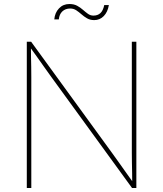

<svg xmlns="http://www.w3.org/2000/svg" viewBox="-20 -935 811 955"><path d="M113.3 0V-727.5H134.8L536.6 -175.3Q555.2 -149.9 573 -124.5Q590.8 -99.1 608.9 -74Q627 -48.8 645 -23.4H637.7Q637.7 -48.8 637.2 -74Q636.7 -99.1 636.2 -124.5Q635.7 -149.9 635.7 -175.3V-727.5H658.2V0H636.7L235.8 -551.3Q217.3 -576.7 199.5 -602.1Q181.6 -627.4 163.6 -652.8Q145.5 -678.2 127 -703.6H133.8Q133.8 -678.2 134.3 -652.8Q134.8 -627.4 135.3 -602.1Q135.7 -576.7 135.7 -551.3V0ZM448.7 -835Q428.2 -835 413.1 -843.8Q397.9 -852.5 385.3 -863.8Q372.6 -875 359.4 -883.8Q346.2 -892.6 329.1 -892.6Q305.2 -892.6 290 -878.2Q274.9 -863.8 272.5 -838.4H250Q252.9 -871.6 273.4 -893.3Q293.9 -915 325.2 -915Q348.1 -915 364 -906.2Q379.9 -897.5 392.6 -886.2Q405.3 -875 417.5 -866.2Q429.7 -857.4 444.8 -857.4Q465.8 -857.4 479.2 -869.6Q492.7 -881.8 498.5 -909.7H521.5Q515.6 -875 496.1 -855Q476.6 -835 448.7 -835Z"/></svg>

Font: Inter Thin
Style: Regular
Weight: 250
Designer: Rasmus Andersson
Foundry: rsms
Version: Version 4.001;git-66647c0bb